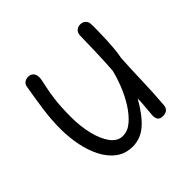

<svg xmlns="http://www.w3.org/2000/svg" viewBox="-139 -696 860 860"><g transform="rotate(-45 291.0 -266.0)"><path d="M248 11Q203 11 170.5 -12.5Q138 -36 116.5 -76.5Q95 -117 84.5 -168.5Q74 -220 74 -274Q74 -332 82.5 -393Q91 -454 102 -516Q104 -528 114 -535Q124 -542 136 -542Q153 -542 162 -532Q171 -522 171 -505Q171 -492 164 -463Q157 -434 151 -388.5Q145 -343 145 -277Q145 -221 157 -170Q169 -119 192.5 -86.5Q216 -54 250 -54Q281 -54 308.5 -77.5Q336 -101 359.5 -138Q383 -175 399.5 -217Q416 -259 424 -294Q428 -354 429.5 -405.5Q431 -457 432 -506Q432 -524 442.5 -533.5Q453 -543 467 -543Q478 -543 485.5 -539Q493 -535 498 -527.5Q503 -520 503 -508Q504 -496 503.5 -472Q503 -448 502 -419Q501 -390 498.5 -360.5Q496 -331 491 -307Q487 -241 485 -168Q483 -95 477 -21Q476 -7 466.5 1.5Q457 10 441 10Q421 10 414.5 0.5Q408 -9 408 -24Q409 -37 410.5 -53.5Q412 -70 413.5 -89Q415 -108 415 -126Q397 -94 378 -68.5Q359 -43 339 -25Q319 -7 296 2Q273 11 248 11Z"/></g></svg>

Font: Playpen Sans Light
Style: Regular
Weight: 300
Designer: Laura Meseguer, Veronika Burian, José Scaglione
Foundry: TypeTogether
Version: Version 1.001